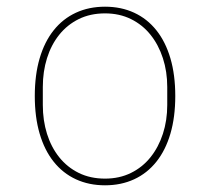

<svg xmlns="http://www.w3.org/2000/svg" viewBox="-20 -640 628 574"><path d="M294 -86Q246 -86 207 -104Q168 -122 140.5 -156.5Q113 -191 98.5 -240.5Q84 -290 84 -353Q84 -416 98.5 -465.5Q113 -515 140.5 -549.5Q168 -584 207 -602Q246 -620 294 -620Q342 -620 381 -602Q420 -584 447.5 -549.5Q475 -515 489.5 -465.5Q504 -416 504 -353Q504 -290 489.5 -240.5Q475 -191 447.5 -156.5Q420 -122 381 -104Q342 -86 294 -86ZM294 -106Q337 -106 371.5 -123Q406 -140 430 -170Q454 -200 467 -240Q480 -280 480 -326V-380Q480 -426 467 -466Q454 -506 430 -536Q406 -566 371.5 -583Q337 -600 294 -600Q250 -600 215.5 -583Q181 -566 157 -536Q133 -506 120.5 -466Q108 -426 108 -380V-326Q108 -280 120.5 -240Q133 -200 157 -170Q181 -140 215.5 -123Q250 -106 294 -106Z"/></svg>

Font: IBM Plex Sans Devanagari Thin
Style: Regular
Weight: 100
Designer: Mike Abbink, Paul van der Laan, Pieter van Rosmalen, Erin McLaughlin
Foundry: Bold Monday
Version: Version 1.1